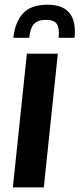

<svg xmlns="http://www.w3.org/2000/svg" viewBox="-20 -810 344 830"><path d="M37.6 -646.5Q44.9 -713.9 79.1 -751.7Q113.3 -789.6 185.1 -789.6Q303.7 -789.6 303.7 -673.8Q303.7 -661.1 302.2 -646.5H233.4Q234.4 -657.7 234.4 -667Q234.4 -693.8 225.6 -706.5Q213.4 -724.1 178.2 -724.1Q143.1 -724.1 127 -706.3Q110.8 -688.5 106.4 -646.5ZM35.6 0 96.2 -578.1H230L169.4 0Z"/></svg>

Font: Oswald
Style: Medium
Weight: 500
Designer: Vernon Adams
Foundry: Vernon Adams
Version: 3.0; ttfautohint (v0.94.23-7a4d-dirty) -l 8 -r 50 -G 150 -x 